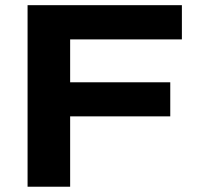

<svg xmlns="http://www.w3.org/2000/svg" viewBox="-20 -707 747 727"><path d="M84.4 0V-687.4H668.7V-557.8H245.6V-395.4H624.7V-266.4H245.6V0Z"/></svg>

Font: Archivo SemiBold SemiExpanded
Style: Regular
Weight: 600
Width: 6
Version: Version 2.001